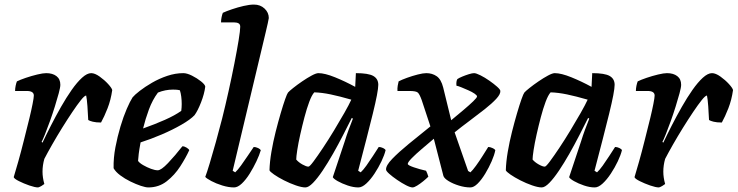

<svg xmlns="http://www.w3.org/2000/svg" viewBox="-20 -820 3227 840"><path d="M147 0Q133 0 108.5 -8.5Q84 -17 63 -27.5Q42 -38 40 -45Q48 -71 60 -113.5Q72 -156 84.5 -206Q97 -256 109 -304Q117 -337 122.5 -365Q128 -393 128 -402Q128 -422 97 -422H46Q46 -433 48.5 -445Q51 -457 54 -464Q68 -471 93 -479.5Q118 -488 143 -494Q168 -500 182 -500Q210 -500 227 -487Q244 -474 244 -449Q244 -438 237 -412Q230 -386 220 -354Q210 -322 198.5 -290Q187 -258 177 -233Q167 -208 162 -199L166 -196Q182 -230 203 -271Q224 -312 247 -352.5Q270 -393 293.5 -426.5Q317 -460 339 -480Q361 -500 379 -500Q395 -500 416 -485Q437 -470 453 -452.5Q469 -435 471 -426Q465 -383 450.5 -346Q436 -309 422 -284Q400 -284 386 -287.5Q372 -291 366 -295Q365 -322 362.5 -355.5Q360 -389 357 -402Q350 -402 334 -382Q318 -362 296.5 -330Q275 -298 252 -261Q229 -224 208.5 -188Q188 -152 174 -125Q166 -97 166 -69Q166 -43 174 -15Q169 -11 161.5 -6.5Q154 -2 147 0Z M629 0Q617 0 596 -7Q575 -14 550.5 -26Q526 -38 506 -53Q486 -68 477 -84Q476 -129 485 -176Q494 -223 507 -266.5Q520 -310 534.5 -343.5Q549 -377 560 -394Q569 -405 591.5 -422.5Q614 -440 645 -458Q676 -476 711.5 -488Q747 -500 782 -500Q798 -500 820 -489Q842 -478 859.5 -464Q877 -450 878 -441Q874 -409 859.5 -372Q845 -335 831 -316Q813 -297 774 -274.5Q735 -252 687 -231.5Q639 -211 595 -197Q589 -164 587 -147.5Q585 -131 584 -116Q590 -107 606.5 -97.5Q623 -88 640.5 -81.5Q658 -75 670 -75Q685 -75 715 -106.5Q745 -138 778 -180Q787 -180 796.5 -174Q806 -168 808 -163Q793 -130 768.5 -92Q744 -54 709.5 -27Q675 0 629 0ZM606 -258Q657 -276 701 -295.5Q745 -315 773 -335Q775 -350 775 -365Q775 -381 773 -397Q771 -413 767 -425Q759 -427 751.5 -427.5Q744 -428 737 -428Q703 -428 671 -415Q647 -383 631.5 -341Q616 -299 606 -258Z M1004 0Q980 0 952.5 -8.5Q925 -17 904.5 -28Q884 -39 878 -46Q885 -64 897.5 -105.5Q910 -147 924.5 -199Q939 -251 952 -302Q966 -358 980 -421Q994 -484 1005.5 -542.5Q1017 -601 1024 -644Q1031 -687 1031 -703Q1031 -714 1023.5 -718Q1016 -722 1004 -722H947Q947 -733 949.5 -745Q952 -757 955 -764Q970 -771 995 -779.5Q1020 -788 1046 -794Q1072 -800 1091 -800Q1119 -800 1137.5 -782.5Q1156 -765 1156 -741Q1156 -738 1151.5 -718Q1147 -698 1142 -677L998 -73L1009 -66Q1020 -76 1034.5 -96Q1049 -116 1064 -138.5Q1079 -161 1090 -177Q1099 -177 1108.5 -172.5Q1118 -168 1121 -163Q1115 -142 1102 -114.5Q1089 -87 1072.5 -60.5Q1056 -34 1038 -17Q1020 0 1004 0Z M1316 0Q1300 0 1274 -9Q1248 -18 1222.5 -31Q1197 -44 1179 -56.5Q1161 -69 1159 -75Q1160 -112 1167.5 -156Q1175 -200 1186 -243.5Q1197 -287 1208 -324.5Q1219 -362 1227.5 -386Q1236 -410 1240 -415Q1245 -421 1262.5 -435Q1280 -449 1302 -464Q1324 -479 1343.5 -489.5Q1363 -500 1373 -500Q1401 -500 1445.5 -482Q1490 -464 1534 -440L1537 -500Q1592 -500 1613.5 -487.5Q1635 -475 1635 -449Q1635 -420 1611 -322.5Q1587 -225 1547 -73L1558 -66Q1569 -76 1583 -95.5Q1597 -115 1611.5 -137.5Q1626 -160 1637 -177Q1646 -177 1655.5 -172.5Q1665 -168 1667 -163Q1662 -142 1649 -114.5Q1636 -87 1618.5 -60.5Q1601 -34 1582.5 -17Q1564 0 1548 0Q1526 0 1501 -8.5Q1476 -17 1457.5 -27.5Q1439 -38 1436 -45L1488 -201Q1497 -230 1505 -251.5Q1513 -273 1524 -301L1519 -304Q1502 -270 1481 -229Q1460 -188 1437 -147.5Q1414 -107 1391.5 -73.5Q1369 -40 1349.5 -20Q1330 0 1316 0ZM1329 -91Q1334 -90 1351.5 -113.5Q1369 -137 1393 -173Q1417 -209 1441.5 -249.5Q1466 -290 1486.5 -326Q1507 -362 1517 -384Q1465 -399 1426.5 -407Q1388 -415 1355 -416Q1344 -404 1333 -374.5Q1322 -345 1312 -307Q1302 -269 1293.5 -231Q1285 -193 1280.5 -163.5Q1276 -134 1276 -122Q1286 -110 1303 -100.5Q1320 -91 1329 -91Z M1785 0Q1775 0 1756.5 -9.5Q1738 -19 1717.5 -33Q1697 -47 1683 -59.5Q1669 -72 1669 -78Q1668 -96 1696 -125Q1724 -154 1768.5 -190.5Q1813 -227 1863 -267L1825 -382Q1816 -407 1808.5 -414.5Q1801 -422 1771 -422H1719Q1718 -433 1720 -445Q1722 -457 1724 -464Q1737 -471 1760.5 -479.5Q1784 -488 1807.5 -494Q1831 -500 1845 -500Q1871 -500 1890.5 -486.5Q1910 -473 1919 -437L1954 -294Q1982 -317 2008 -339Q2034 -361 2050.5 -377Q2067 -393 2067 -398Q2067 -403 2056 -410.5Q2045 -418 2029 -425Q2013 -432 1998.5 -438Q1984 -444 1977 -445Q1975 -464 1981 -474Q1988 -479 2002.5 -485Q2017 -491 2031.5 -495.5Q2046 -500 2054 -500Q2063 -500 2082 -490.5Q2101 -481 2121 -467Q2141 -453 2155 -440.5Q2169 -428 2169 -422Q2170 -408 2151 -387.5Q2132 -367 2101 -342.5Q2070 -318 2035 -292Q2000 -266 1969 -241L2028 -72L2038 -66Q2048 -75 2062.5 -95Q2077 -115 2091.5 -138Q2106 -161 2116 -177Q2124 -177 2134 -172.5Q2144 -168 2147 -163Q2143 -142 2131 -114.5Q2119 -87 2103 -60.5Q2087 -34 2070 -17Q2053 0 2038 0Q2014 0 1988 -8Q1962 -16 1943 -27.5Q1924 -39 1920 -50L1878 -213Q1851 -190 1824.5 -167.5Q1798 -145 1781 -127.5Q1764 -110 1764 -103Q1764 -97 1790.5 -88Q1817 -79 1844 -73Q1847 -67 1849.5 -60.5Q1852 -54 1854 -47Q1845 -38 1831.5 -27Q1818 -16 1805 -8Q1792 0 1785 0Z M2350 0Q2334 0 2308 -9Q2282 -18 2256.5 -31Q2231 -44 2213 -56.5Q2195 -69 2193 -75Q2194 -112 2201.5 -156Q2209 -200 2220 -243.5Q2231 -287 2242 -324.5Q2253 -362 2261.5 -386Q2270 -410 2274 -415Q2279 -421 2296.5 -435Q2314 -449 2336 -464Q2358 -479 2377.5 -489.5Q2397 -500 2407 -500Q2435 -500 2479.5 -482Q2524 -464 2568 -440L2571 -500Q2626 -500 2647.5 -487.5Q2669 -475 2669 -449Q2669 -420 2645 -322.5Q2621 -225 2581 -73L2592 -66Q2603 -76 2617 -95.5Q2631 -115 2645.5 -137.5Q2660 -160 2671 -177Q2680 -177 2689.5 -172.5Q2699 -168 2701 -163Q2696 -142 2683 -114.5Q2670 -87 2652.5 -60.5Q2635 -34 2616.5 -17Q2598 0 2582 0Q2560 0 2535 -8.5Q2510 -17 2491.5 -27.5Q2473 -38 2470 -45L2522 -201Q2531 -230 2539 -251.5Q2547 -273 2558 -301L2553 -304Q2536 -270 2515 -229Q2494 -188 2471 -147.5Q2448 -107 2425.5 -73.5Q2403 -40 2383.5 -20Q2364 0 2350 0ZM2363 -91Q2368 -90 2385.5 -113.5Q2403 -137 2427 -173Q2451 -209 2475.5 -249.5Q2500 -290 2520.5 -326Q2541 -362 2551 -384Q2499 -399 2460.5 -407Q2422 -415 2389 -416Q2378 -404 2367 -374.5Q2356 -345 2346 -307Q2336 -269 2327.5 -231Q2319 -193 2314.5 -163.5Q2310 -134 2310 -122Q2320 -110 2337 -100.5Q2354 -91 2363 -91Z M2863 0Q2849 0 2824.5 -8.5Q2800 -17 2779 -27.5Q2758 -38 2756 -45Q2764 -71 2776 -113.5Q2788 -156 2800.5 -206Q2813 -256 2825 -304Q2833 -337 2838.5 -365Q2844 -393 2844 -402Q2844 -422 2813 -422H2762Q2762 -433 2764.5 -445Q2767 -457 2770 -464Q2784 -471 2809 -479.5Q2834 -488 2859 -494Q2884 -500 2898 -500Q2926 -500 2943 -487Q2960 -474 2960 -449Q2960 -438 2953 -412Q2946 -386 2936 -354Q2926 -322 2914.5 -290Q2903 -258 2893 -233Q2883 -208 2878 -199L2882 -196Q2898 -230 2919 -271Q2940 -312 2963 -352.5Q2986 -393 3009.5 -426.5Q3033 -460 3055 -480Q3077 -500 3095 -500Q3111 -500 3132 -485Q3153 -470 3169 -452.5Q3185 -435 3187 -426Q3181 -383 3166.5 -346Q3152 -309 3138 -284Q3116 -284 3102 -287.5Q3088 -291 3082 -295Q3081 -322 3078.5 -355.5Q3076 -389 3073 -402Q3066 -402 3050 -382Q3034 -362 3012.5 -330Q2991 -298 2968 -261Q2945 -224 2924.5 -188Q2904 -152 2890 -125Q2882 -97 2882 -69Q2882 -43 2890 -15Q2885 -11 2877.5 -6.5Q2870 -2 2863 0Z"/></svg>

Font: Texturina
Style: Bold Italic
Weight: 700
Italic angle: -11°
Designer: Guillermo Torres Carreño
Foundry: Omnibus-Type
Version: Version 1.002; ttfautohint (v1.8.3)